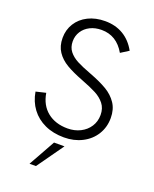

<svg xmlns="http://www.w3.org/2000/svg" viewBox="-167 -799 893 1113"><g transform="rotate(20 279.0 -242.5)"><path d="M44.5 -184.5 105.5 -199Q117.5 -126 166.8 -86.5Q216 -47 291.5 -47Q334.5 -47 369.8 -64.8Q405 -82.5 425.2 -114Q445.5 -145.5 445.5 -185.5Q445.5 -226.5 423.8 -254Q402 -281.5 368.2 -299.2Q334.5 -317 274.5 -340Q213 -363.5 172.8 -387.2Q132.5 -411 109 -446Q85.5 -481 85.5 -531Q85.5 -581 110.5 -621Q135.5 -661 181 -683.8Q226.5 -706.5 285.5 -706.5Q349 -706.5 397.5 -677.8Q446 -649 476.5 -593.5L427.5 -562.5Q376.5 -651.5 283.5 -651.5Q243.5 -651.5 212.8 -636Q182 -620.5 164.8 -593.5Q147.5 -566.5 147.5 -532.5Q147.5 -496 167 -471.2Q186.5 -446.5 219.2 -429.2Q252 -412 308.5 -391Q373.5 -366.5 415.5 -341.5Q457.5 -316.5 482.2 -279.5Q507 -242.5 507 -189Q507 -132.5 479 -87.2Q451 -42 401.2 -16.5Q351.5 9 289.5 9Q223 9 171.2 -14.8Q119.5 -38.5 87 -82Q54.5 -125.5 44.5 -184.5ZM246.5 56.5H311L194.5 220.5H155Z"/></g></svg>

Font: HK Grotesk Light
Style: Regular
Weight: 300
Designer: Alfredo Marco Pradil
Foundry: Hanken Design Co.
Version: Version 3.001